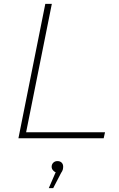

<svg xmlns="http://www.w3.org/2000/svg" viewBox="-20 -720 622 1000"><path d="M76 0 216 -700H250L116 -31H527L520 0ZM234 260 270 177Q263 175 258 169Q249 160 249 149Q249 136 257.5 127.5Q266 119 279 119Q293 119 301 127Q309 135 309 148Q309 156 307 163.5Q305 171 298 181L257 260Z"/></svg>

Font: Montserrat Thin ExtraLight
Style: Italic
Weight: 250
Italic angle: -11.3°
Version: Version 9.000